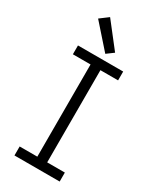

<svg xmlns="http://www.w3.org/2000/svg" viewBox="-241 -1040 914 1111"><g transform="rotate(30 216.0 -485.0)"><path d="M65 0H367V-60H249V-676H367V-735H65V-676H183V-60H65ZM226 -772 272 -806 144 -970 88 -928Z"/></g></svg>

Font: Iosevka Sparkle Light
Style: Regular
Weight: 300
Designer: Belleve Invis
Foundry: Belleve Invis
Version: Version 4.5.0; ttfautohint (v1.8.3)